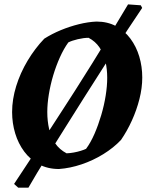

<svg xmlns="http://www.w3.org/2000/svg" viewBox="-20 -760 683 877"><path d="M63.1 97.1 44.3 80.2Q93.5 5.4 133.5 -55Q173.4 -115.4 206.3 -165.9Q239.1 -216.3 267.4 -260.2Q295.7 -304.1 322 -344.9Q363.3 -409.8 401 -470.2Q438.6 -530.7 478.6 -596.2Q518.5 -661.7 564.9 -740L623.2 -735.8L629.4 -723.8Q605.5 -689.1 563.4 -624.9Q521.3 -560.6 469.9 -480.3Q418.5 -399.9 364.6 -315.1Q323.6 -250.2 284.2 -187.3Q244.7 -124.4 210.2 -69.3Q175.8 -14.1 149.8 29.1Q123.9 72.2 109.9 97.1ZM249.3 12Q197.9 12 158.1 -9.4Q118.3 -30.8 90.9 -67.4Q63.5 -104.1 49.4 -150.7Q35.3 -197.4 35.3 -248.4Q35.3 -306.3 54 -366.7Q72.7 -427.1 106.3 -483.2Q139.9 -539.2 182.3 -583.4Q216.8 -605.3 257.5 -622.2Q298.2 -639 340.5 -649.5Q382.7 -659.9 420.6 -661.5Q471.1 -661.5 509.9 -640.6Q548.8 -619.7 575.7 -583.5Q602.6 -547.2 616.2 -501.6Q629.8 -455.9 629.8 -405.8Q629.8 -358.4 617 -307.9Q604.2 -257.4 582.5 -209.6Q560.8 -161.8 532.8 -120.9Q498.9 -84.9 451.9 -55.9Q404.9 -26.9 352.6 -9.3Q300.3 8.3 249.3 12ZM284.1 -59.7Q299 -60.2 316.5 -63.3Q334 -66.4 349.5 -71.3Q364.9 -76.1 373.2 -80.3Q394.4 -109 411.8 -149.1Q429.1 -189.1 442.4 -234.1Q455.7 -279.1 462.7 -323.2Q469.7 -367.3 469.7 -404.3Q469.7 -444.8 461.4 -480.3Q453.2 -515.8 434.4 -543.4Q415.6 -571.1 384.7 -587.3Q362.1 -587.3 334.9 -580.8Q307.8 -574.4 292 -566.2Q271.3 -537.5 253.7 -498.4Q236.1 -459.3 223 -415.5Q210 -371.7 203 -328.5Q196 -285.4 196 -248.5Q196 -207 204.5 -170Q213 -133.1 232.3 -105Q251.7 -76.9 284.1 -59.7Z"/></svg>

Font: Labrada
Style: Italic
Weight: 400
Italic angle: -7°
Designer: Mercedes Jáuregui
Foundry: Omnibus-Type Team
Version: Version 1.000